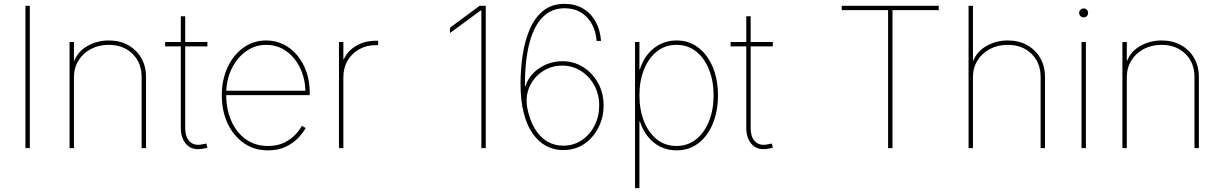

<svg xmlns="http://www.w3.org/2000/svg" viewBox="-20 -757 6239 981"><path d="M132.3 -727.5V0H109.9V-727.5Z M357.9 -362.8V0H335.4V-542.5H357.9V-425.3H352.1Q369.6 -487.8 421.6 -519Q473.6 -550.3 535.6 -550.3Q591.8 -550.3 634.5 -526.6Q677.2 -502.9 701.7 -460.9Q726.1 -418.9 726.1 -362.8V0H703.6V-362.8Q703.6 -437 656.7 -482.4Q609.9 -527.8 535.6 -527.8Q484.9 -527.8 444.6 -506.6Q404.3 -485.4 381.1 -448Q357.9 -410.6 357.9 -362.8Z M1039.6 -542.5V-520H823.7V-542.5ZM903.8 -673.8H926.3V-103.5Q926.3 -55.7 950.2 -33Q974.1 -10.3 1015.6 -20Q1020.5 -20.5 1025.4 -21.7Q1030.3 -22.9 1034.7 -23.9L1039.6 -2Q1034.7 -1 1029.5 0.2Q1024.4 1.5 1019 2Q965.3 13.7 934.6 -17.1Q903.8 -47.9 903.8 -103.5Z M1349.1 11.2Q1278.8 11.2 1225.6 -25.9Q1172.4 -63 1142.8 -126.7Q1113.3 -190.4 1113.3 -270Q1113.3 -349.6 1142.8 -413.1Q1172.4 -476.6 1223.6 -513.4Q1274.9 -550.3 1339.8 -550.3Q1387.7 -550.3 1428.2 -530.3Q1468.8 -510.3 1499 -473.9Q1529.3 -437.5 1545.9 -389.2Q1562.5 -340.8 1562.5 -283.2V-271H1125V-293.5H1549.8L1540.5 -284.2Q1540.5 -352.1 1514.4 -407.5Q1488.3 -462.9 1443.1 -495.4Q1397.9 -527.8 1339.8 -527.8Q1283.2 -527.8 1236.8 -494.6Q1190.4 -461.4 1163.1 -404.5Q1135.7 -347.7 1135.7 -275.4V-272.5Q1135.7 -200.7 1160.9 -141.6Q1186 -82.5 1233.9 -46.9Q1281.7 -11.2 1349.1 -11.2Q1399.4 -11.2 1434.1 -29.1Q1468.8 -46.9 1490.7 -71Q1512.7 -95.2 1522.5 -114.3L1541.5 -103Q1529.3 -79.6 1504.4 -53Q1479.5 -26.4 1440.9 -7.6Q1402.3 11.2 1349.1 11.2Z M1711.9 0V-542.5H1734.4V-454.6H1736.8Q1756.3 -497.6 1800.3 -523.2Q1844.2 -548.8 1900.4 -548.8Q1904.8 -548.8 1906.2 -548.8Q1907.7 -548.8 1912.1 -548.8V-526.4Q1909.7 -526.4 1907.2 -526.4Q1904.8 -526.4 1900.4 -526.4Q1852.5 -526.4 1814.9 -505.1Q1777.3 -483.9 1755.9 -447Q1734.4 -410.2 1734.4 -362.3V0Z M2461.9 -727.5V0H2439.5V-703.6H2436L2279.3 -588.4V-615.7L2430.7 -727.5Z M2857.4 9.8Q2810.5 9.8 2771 -11.2Q2731.4 -32.2 2701.7 -74.5Q2671.9 -116.7 2655.8 -180.2Q2639.6 -243.7 2639.6 -329.1Q2639.6 -402.8 2650.4 -475.1Q2661.1 -547.4 2686.3 -606.7Q2711.4 -666 2755.1 -701.7Q2798.8 -737.3 2864.3 -737.3Q2918.5 -737.3 2959 -713.4Q2999.5 -689.5 3023.2 -646.7Q3046.9 -604 3050.8 -547.9H3028.3Q3022.9 -621.1 2979.5 -668Q2936 -714.8 2864.3 -714.8Q2797.9 -714.8 2752.7 -669.2Q2707.5 -623.5 2684.6 -534.9Q2661.6 -446.3 2662.1 -316.9H2664.6Q2676.3 -354 2704.3 -382.8Q2732.4 -411.6 2771.5 -428Q2810.5 -444.3 2853.5 -444.3Q2911.1 -444.3 2958.7 -414.8Q3006.3 -385.3 3035.2 -334Q3064 -282.7 3064 -217.8Q3064 -157.2 3037.8 -105.5Q3011.7 -53.7 2965.6 -22Q2919.4 9.8 2857.4 9.8ZM2857.4 -12.7Q2910.6 -12.7 2952.1 -40.5Q2993.7 -68.4 3017.6 -115Q3041.5 -161.6 3041.5 -217.8Q3041.5 -275.4 3016.1 -321.5Q2990.7 -367.7 2948 -394.8Q2905.3 -421.9 2851.6 -421.9Q2809.6 -421.9 2773.7 -404.5Q2737.8 -387.2 2712.4 -357.2Q2687 -327.1 2676.5 -288.6Q2666 -250 2673.8 -207Q2686 -143.6 2712.2 -100.1Q2738.3 -56.6 2775.1 -34.7Q2812 -12.7 2857.4 -12.7Z M3224.6 204.1V-542.5H3247.1V-402.8H3249.5Q3263.2 -447.8 3290.5 -481Q3317.9 -514.2 3355.2 -532.2Q3392.6 -550.3 3436.5 -550.3Q3500.5 -550.3 3548.1 -513.7Q3595.7 -477.1 3622.1 -413.6Q3648.4 -350.1 3648.4 -270Q3648.4 -189.5 3622.3 -125.7Q3596.2 -62 3548.6 -25.4Q3501 11.2 3436.5 11.2Q3392.1 11.2 3355 -6.8Q3317.9 -24.9 3290.8 -58.3Q3263.7 -91.8 3249.5 -136.7H3247.1V204.1ZM3436.5 -11.2Q3494.1 -11.2 3536.6 -45.2Q3579.1 -79.1 3602.5 -137.7Q3626 -196.3 3626 -270Q3626 -343.8 3602.5 -402.1Q3579.1 -460.4 3536.6 -494.1Q3494.1 -527.8 3436.5 -527.8Q3378.9 -527.8 3336.4 -494.1Q3293.9 -460.4 3270.5 -402.1Q3247.1 -343.8 3247.1 -270Q3247.1 -196.3 3270.3 -137.7Q3293.5 -79.1 3335.9 -45.2Q3378.4 -11.2 3436.5 -11.2Z M3928.7 -542.5V-520H3712.9V-542.5ZM3793 -673.8H3815.4V-103.5Q3815.4 -55.7 3839.4 -33Q3863.3 -10.3 3904.8 -20Q3909.7 -20.5 3914.6 -21.7Q3919.4 -22.9 3923.8 -23.9L3928.7 -2Q3923.8 -1 3918.7 0.2Q3913.6 1.5 3908.2 2Q3854.5 13.7 3823.7 -17.1Q3793 -47.9 3793 -103.5Z M4280.8 -705.1V-727.5H4776.4V-705.1H4540V0H4517.6V-705.1Z M4951.2 -362.8V0H4928.7V-727.5H4951.2V-425.3H4945.3Q4962.9 -487.8 5014.9 -519Q5066.9 -550.3 5128.9 -550.3Q5185.1 -550.3 5227.8 -526.6Q5270.5 -502.9 5294.9 -460.9Q5319.3 -418.9 5319.3 -362.8V0H5296.9V-362.8Q5296.9 -437 5250 -482.4Q5203.1 -527.8 5128.9 -527.8Q5078.1 -527.8 5037.8 -506.6Q4997.6 -485.4 4974.4 -448Q4951.2 -410.6 4951.2 -362.8Z M5505.9 0V-542.5H5528.3V0ZM5516.6 -668Q5507.3 -668 5500.5 -674.8Q5493.7 -681.6 5493.7 -691.4Q5493.7 -700.7 5500.5 -707.3Q5507.3 -713.9 5516.6 -713.9Q5526.4 -713.9 5533 -707.3Q5539.6 -700.7 5539.6 -691.4Q5539.6 -681.6 5533 -674.8Q5526.4 -668 5516.6 -668Z M5737.3 -362.8V0H5714.8V-542.5H5737.3V-425.3H5731.4Q5749 -487.8 5801 -519Q5853 -550.3 5915 -550.3Q5971.2 -550.3 6013.9 -526.6Q6056.6 -502.9 6081.1 -460.9Q6105.5 -418.9 6105.5 -362.8V0H6083V-362.8Q6083 -437 6036.1 -482.4Q5989.3 -527.8 5915 -527.8Q5864.3 -527.8 5824 -506.6Q5783.7 -485.4 5760.5 -448Q5737.3 -410.6 5737.3 -362.8Z"/></svg>

Font: Inter 16pt Thin
Style: Regular
Weight: 250
Version: Version 4.001;git-66647c0bb